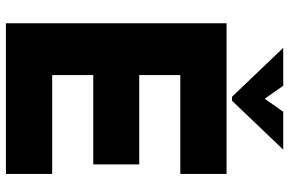

<svg xmlns="http://www.w3.org/2000/svg" viewBox="-188 -812 999 664"><g transform="rotate(90 312.0 -479.5)"><path d="M581 0H60V-763H581V-603H239V-461H548V-302H239V-160H581ZM328 -782H314L145 -959H276L321 -895L366 -959H497Z"/></g></svg>

Font: Open Sauce One Black
Style: Regular
Weight: 900
Designer: Alfredo Marco Pradil
Foundry: Creative Sauce Fz LLC
Version: Version 1.477